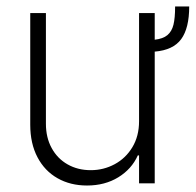

<svg xmlns="http://www.w3.org/2000/svg" viewBox="-20 -571 609 598"><path d="M461.9 -410.2V0H413.1V-86.9H409.2Q390.1 -44.4 348.4 -18.8Q306.6 6.8 251 6.8Q199.2 6.8 159.2 -15.9Q119.1 -38.6 96.7 -81.3Q74.2 -124 74.2 -182.6V-530.3H123V-185.5Q123 -142.6 140.9 -109.9Q158.7 -77.1 190.4 -59.1Q222.2 -41 262.7 -41Q302.7 -41 337.2 -59.6Q371.6 -78.1 392.3 -112.5Q413.1 -147 413.1 -193.4V-530.3H461.9V-447.3Q487.8 -450.2 501.5 -461.7Q515.1 -473.1 520.3 -494.1Q525.4 -515.1 525.4 -550.8H569.3Q569.3 -483.4 544.4 -449.2Q519.5 -415 461.9 -410.2Z"/></svg>

Font: Pretendard GOV ExtraLight
Style: Regular
Weight: 200
Designer: Base glyphs from Inter by Rasmus Andersson; Hangeul glyphs from Noto Sans CJK(Source Han Sans) by Jang Soo-young and Kan
Foundry: Kil Hyung-jin
Version: Version 1.309